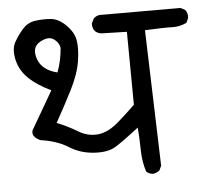

<svg xmlns="http://www.w3.org/2000/svg" viewBox="-43 -602 661 609"><g transform="rotate(-5 287.5 -297.0)"><path d="M419.9 -38.1Q408.2 -39.1 399.4 -46.9Q388.7 -79.1 388.2 -116.2Q387.7 -153.3 384.8 -188.5Q332 -147.5 307.6 -132.8Q283.2 -118.2 239.7 -121.1Q196.3 -124 161.6 -146Q127 -168 73.2 -175.8Q44.9 -189.5 51.8 -209Q85.9 -268.6 122.1 -330.1Q77.1 -351.6 50.8 -377.4Q24.4 -403.3 17.1 -437.5Q9.8 -471.7 22 -493.2Q34.2 -514.6 50.3 -532.7Q66.4 -550.8 90.3 -554.2Q114.3 -557.6 139.2 -555.7Q164.1 -553.7 187.5 -530.8Q210.9 -507.8 215.8 -482.4Q220.7 -457 214.4 -415.5Q208 -374 182.6 -324.2Q157.2 -274.4 129.9 -225.6Q164.1 -211.9 194.8 -193.4Q225.6 -174.8 258.3 -178.2Q291 -181.6 326.2 -212.9Q361.3 -244.1 378.9 -261.7L377 -494.1L296.9 -496.1Q285.2 -497.1 276.4 -504.9Q267.6 -514.6 268.6 -530.3L276.4 -545.9Q288.1 -556.6 303.7 -554.7H552.7L567.4 -546.9Q576.2 -536.1 574.2 -520.5L567.4 -505.9Q544.9 -495.1 520.5 -496.1Q496.1 -497.1 434.6 -494.1L448.2 -61.5L441.4 -46.9Q431.6 -39.1 419.9 -38.1ZM163.1 -461.9Q160.2 -479.5 143.6 -490.7Q127 -502 99.6 -486.3Q72.3 -470.7 85 -433.6Q97.7 -396.5 146.5 -384.8Q160.2 -421.9 163.1 -461.9Z"/></g></svg>

Font: NaikaiFont
Style: Regular
Weight: 400
Version: Version 1.67